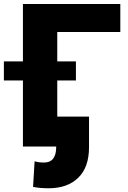

<svg xmlns="http://www.w3.org/2000/svg" viewBox="-76 -748 652 980"><path d="M538.1 -727.5V-584.5H216.3V0H41V-727.5ZM-56.2 -337.4V-434.6H311.5V-337.4ZM210.9 -152.8H378.4V3.4Q378.4 106 323.2 159.4Q268.1 212.9 172.4 212.9Q150.9 212.9 132.8 211.4Q114.7 210 92.8 206.1L100.6 75.2Q112.3 78.6 122.6 80.1Q132.8 81.5 150.4 81.5Q210 81.1 210.9 3.4Z"/></svg>

Font: Inter Tight ExtraBold
Style: Regular
Weight: 800
Designer: Rasmus Andersson
Foundry: rsms
Version: Version 3.004; ttfautohint (v1.8.4.7-5d5b)